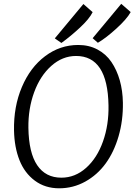

<svg xmlns="http://www.w3.org/2000/svg" viewBox="-20 -995 716 1023"><path d="M501.5 -767.1 473.6 -791.5 626 -974.6 676.3 -930.7Q656.2 -894 600.6 -843.3Q544.9 -792.5 501.5 -767.1ZM307.1 -766.1 272 -790.5 424.3 -973.6 473.6 -930.2Q456.1 -894.5 406 -847.9Q356 -801.3 307.1 -766.1ZM295.4 8.3Q220.2 8.3 165.5 -32.5Q110.8 -73.2 83.7 -141.8Q56.6 -210.4 54.7 -299.3Q52.2 -426.8 96.7 -531.5Q141.1 -636.2 220.5 -695.8Q299.8 -755.4 397 -755.4Q454.1 -755.4 499.5 -731.2Q544.9 -707 573.7 -664.6Q602.5 -622.1 618.2 -566.9Q633.8 -511.7 634.8 -447.3Q636.2 -353 611.8 -269Q587.4 -185.1 543 -124Q498.5 -63 434.1 -27.3Q369.6 8.3 295.4 8.3ZM307.1 -48.3Q380.4 -48.3 439 -100.8Q497.6 -153.3 528.8 -241.5Q560.1 -329.6 558.1 -433.6Q553.7 -696.8 385.3 -696.8Q312.5 -696.8 253.2 -643.8Q193.8 -590.8 161.9 -503.2Q129.9 -415.5 131.3 -314Q133.3 -181.2 178.2 -114.7Q223.1 -48.3 307.1 -48.3Z"/></svg>

Font: HaufeMerriweatherSansLt
Style: Italic
Weight: 300
Designer: Eben Sorkin ( eben@eyebytes.com )
Foundry: Eben Sorkin
Version: Version 1.56